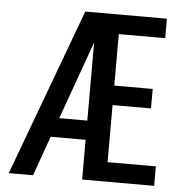

<svg xmlns="http://www.w3.org/2000/svg" viewBox="-48 -672 675 717"><g transform="rotate(5 289.5 -313.0)"><path d="M556 -73V0H286V-149H155L102 0H11L243 -626H549V-553H375V-360H519V-287H375V-73ZM286 -221V-514L181 -221Z"/></g></svg>

Font: Teko Light
Style: Regular
Weight: 400
Version: Version 2.000;gftools[0.9.28.dev9+g7d2139d.d20230707]